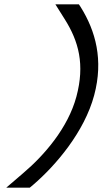

<svg xmlns="http://www.w3.org/2000/svg" viewBox="-20 -718 471 882"><path d="M276.6 -631C341.9 -528 370.4 -421.4 331 -274.2C292.4 -130.3 183.2 -4.5 86.9 77L8.9 144H116.9L132.4 131C236.4 41.8 367.5 -111.9 412.6 -280.3C456.2 -442.8 419.1 -575.7 351 -685L342.5 -698H234.5Z"/></svg>

Font: Nordica Advanced
Style: RegularObl
Weight: 300
Version: Version 1.07